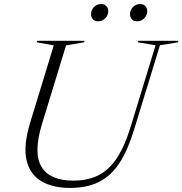

<svg xmlns="http://www.w3.org/2000/svg" viewBox="-20 -916 899 946"><path d="M187 -305.5Q143 -160.5 185 -93.2Q227 -26 341 -26Q411 -26 463.2 -51.5Q515.5 -77 555 -136Q594.5 -195 625 -295.5L746.5 -693L659 -707.5L661.5 -715H859L857 -707.5L768 -693L639.5 -273.5Q609.5 -175.5 568.5 -112.8Q527.5 -50 468.2 -20Q409 10 325 10Q239 10 182.8 -23.8Q126.5 -57.5 110.5 -128.8Q94.5 -200 129 -313L245 -692.5L161 -707.5L163 -715H396.5L394.5 -707.5L305.5 -692.5ZM463.5 -811Q446.5 -811 437.5 -821.5Q428.5 -832 428.5 -846Q428.5 -866 442.8 -881Q457 -896 478.5 -896Q495 -896 504.2 -885.8Q513.5 -875.5 513.5 -861Q513.5 -841.5 499 -826.2Q484.5 -811 463.5 -811ZM655.5 -811Q638.5 -811 629.5 -821.5Q620.5 -832 620.5 -846Q620.5 -866 634.8 -881Q649 -896 670.5 -896Q687.5 -896 696.5 -885.8Q705.5 -875.5 705.5 -861Q705.5 -841.5 691.2 -826.2Q677 -811 655.5 -811Z"/></svg>

Font: Newsreader Display Light
Style: Italic
Weight: 300
Italic angle: -17°
Designer: Hugues Gentile
Foundry: Production Type
Version: Version 1.001